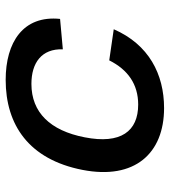

<svg xmlns="http://www.w3.org/2000/svg" viewBox="18 -590 584 660"><g transform="rotate(-90 310.0 -260.0)"><path d="M539.5 -161 432.5 -176.5C400.5 -112.5 350.5 -77 280.5 -77C189 -77 143.5 -136.5 168 -261C191 -379.5 253.5 -444 351.5 -444C424 -444 473 -409 470.5 -336L575 -345.5C588 -472.5 494.5 -532.5 365.5 -532.5C211 -532.5 92 -453 56 -268.5C21 -89 112.5 12 268.5 12C385 12 487 -40.5 539.5 -161Z"/></g></svg>

Font: Monaspace Neon Medium
Style: Italic
Weight: 500
Italic angle: -11°
Designer: Riley Cran & the Lettermatic Team
Foundry: Lettermatic
Version: Version 1.200 (Monaspace Neon)